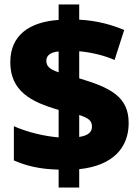

<svg xmlns="http://www.w3.org/2000/svg" viewBox="-20 -780 617 858"><path d="M242 58H334V-24C487 -40 555 -122 555 -230C555 -348 474 -388 334 -430V-551C388 -546 444 -533 492 -512L535 -646C482 -668 416 -688 334 -692V-760H242V-691C112 -682 26 -623 26 -502C26 -373 119 -324 242 -289V-166C181 -171 105 -188 42 -216V-63C98 -39 156 -24 242 -22ZM242 -457C202 -470 187 -484 187 -509C187 -532 206 -547 242 -550ZM334 -168V-266C378 -252 391 -239 391 -214C391 -189 373 -174 334 -168Z"/></svg>

Font: Noto Sans UI Black
Style: Regular
Weight: 900
Designer: Monotype Design Team
Foundry: Monotype Imaging Inc.
Version: Version 1.901